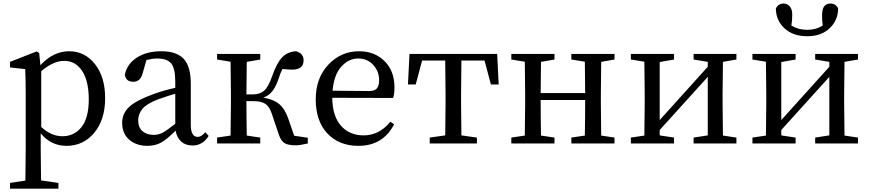

<svg xmlns="http://www.w3.org/2000/svg" viewBox="-20 -831 5035 1112"><path d="M218.8 -418.9V-95.7Q276.4 -42 341.8 -42Q409.2 -42 451.7 -94.7Q494.1 -147.5 494.1 -254.9Q494.1 -362.3 455.6 -420.4Q417 -478.5 352.5 -478.5Q289.1 -478.5 218.8 -418.9ZM207 -523.4 213.9 -453.1Q288.1 -534.2 380.9 -534.2Q470.7 -534.2 529.8 -460Q588.9 -385.7 588.9 -262.7Q588.9 -137.7 525.9 -62Q462.9 13.7 365.2 13.7Q275.4 13.7 215.8 -58.6V28.3Q215.8 90.8 217.8 213.9L318.4 228.5V261.7H38.1V228.5L127 214.8Q128.9 91.8 128.9 31.2V-287.1Q128.9 -365.2 126 -430.7L38.1 -440.4V-472.7L192.4 -533.2Z M995.1 -114.3V-288.1Q956.1 -277.3 893.6 -254.9Q828.1 -229.5 804.2 -199.7Q780.3 -169.9 780.3 -134.8Q780.3 -92.8 805.2 -71.3Q830.1 -49.8 870.1 -49.8Q898.4 -49.8 922.9 -63Q947.3 -76.2 995.1 -114.3ZM1168.9 -65.4 1188.5 -43.9Q1154.3 11.7 1094.7 11.7Q1054.7 11.7 1029.3 -11.2Q1003.9 -34.2 997.1 -74.2Q948.2 -25.4 914.1 -5.9Q879.9 13.7 833 13.7Q770.5 13.7 729 -21.5Q687.5 -56.6 687.5 -120.1Q687.5 -172.9 727.1 -210.9Q766.6 -249 869.1 -286.1Q927.7 -307.6 995.1 -322.3V-356.4Q995.1 -435.5 971.2 -463.9Q947.3 -492.2 889.6 -492.2Q863.3 -492.2 828.1 -483.4L806.6 -408.2Q793.9 -357.4 752 -357.4Q708 -357.4 703.1 -399.4Q716.8 -461.9 773.4 -498Q830.1 -534.2 915 -534.2Q1002.9 -534.2 1043.9 -490.2Q1085 -446.3 1085 -345.7V-108.4Q1085 -38.1 1125 -38.1Q1146.5 -38.1 1168.9 -65.4Z M1683.6 -44.9 1762.7 -33.2V0Q1715.8 10.7 1694.3 10.7Q1648.4 10.7 1627.4 -2.4Q1606.4 -15.6 1593.8 -54.7L1554.7 -170.9Q1541 -212.9 1517.6 -229Q1494.1 -245.1 1448.2 -245.1H1407.2Q1407.2 -155.3 1409.2 -45.9L1487.3 -34.2V0H1237.3V-34.2L1315.4 -45.9Q1317.4 -155.3 1317.4 -230.5V-289.1Q1317.4 -362.3 1315.4 -473.6L1237.3 -486.3V-518.6H1487.3V-486.3L1409.2 -472.7Q1407.2 -365.2 1407.2 -284.2H1444.3Q1485.4 -284.2 1509.8 -305.7Q1534.2 -327.1 1556.6 -390.6Q1582 -464.8 1613.3 -498Q1644.5 -531.2 1694.3 -534.2Q1738.3 -522.5 1738.3 -481.4Q1738.3 -427.7 1671.9 -427.7Q1651.4 -427.7 1616.2 -431.6Q1602.5 -406.2 1593.8 -376Q1577.1 -327.1 1556.6 -301.8Q1536.1 -276.4 1504.9 -265.6Q1563.5 -255.9 1596.2 -229Q1628.9 -202.1 1648.4 -147.5Z M1906.2 -305.7 2117.2 -303.7Q2150.4 -303.7 2163.1 -319.3Q2175.8 -335 2175.8 -365.2Q2175.8 -418 2141.6 -455.1Q2107.4 -492.2 2054.7 -492.2Q1999 -492.2 1956.5 -444.8Q1914.1 -397.5 1906.2 -305.7ZM2256.8 -263.7 1904.3 -264.6Q1905.3 -159.2 1954.6 -103Q2003.9 -46.9 2086.9 -46.9Q2175.8 -46.9 2241.2 -126L2262.7 -111.3Q2198.2 13.7 2055.7 13.7Q1943.4 13.7 1876 -58.1Q1808.6 -129.9 1808.6 -255.9Q1808.6 -378.9 1881.8 -456.5Q1955.1 -534.2 2059.6 -534.2Q2149.4 -534.2 2207 -477.1Q2264.6 -419.9 2264.6 -325.2Q2264.6 -287.1 2256.8 -263.7Z M2786.1 -480.5H2652.3Q2650.4 -369.1 2650.4 -289.1V-230.5Q2650.4 -156.2 2652.3 -46.9L2742.2 -34.2V0H2468.8V-34.2L2558.6 -46.9Q2560.5 -156.2 2560.5 -230.5V-289.1Q2560.5 -369.1 2558.6 -480.5H2424.8L2387.7 -341.8H2342.8L2351.6 -518.6H2859.4L2868.2 -341.8H2823.2Z M3539.1 -486.3 3461.9 -472.7Q3460 -363.3 3460 -289.1V-230.5Q3460 -157.2 3461.9 -45.9L3539.1 -34.2V0H3289.1V-34.2L3367.2 -45.9Q3369.1 -153.3 3369.1 -252H3111.3Q3111.3 -155.3 3113.3 -45.9L3191.4 -34.2V0H2941.4V-34.2L3019.5 -45.9Q3021.5 -155.3 3021.5 -230.5V-289.1Q3021.5 -362.3 3019.5 -473.6L2941.4 -486.3V-518.6H3191.4V-486.3L3113.3 -472.7Q3111.3 -365.2 3111.3 -292H3369.1Q3369.1 -366.2 3367.2 -473.6L3289.1 -486.3V-518.6H3539.1Z M4245.1 -486.3 4167 -472.7Q4165 -363.3 4165 -289.1V-230.5Q4165 -155.3 4167 -45.9L4245.1 -34.2V0H3997.1V-34.2L4079.1 -46.9V-385.7L3800.8 -78.1V-46.9L3883.8 -34.2V0H3633.8V-34.2L3711.9 -45.9Q3713.9 -155.3 3713.9 -230.5V-289.1Q3713.9 -362.3 3711.9 -473.6L3633.8 -486.3V-518.6H3883.8V-486.3L3800.8 -471.7V-135.7L4079.1 -444.3V-472.7L3997.1 -486.3V-518.6H4245.1Z M4655.3 -621.1Q4572.3 -621.1 4522.9 -667.5Q4473.6 -713.9 4473.6 -782.2Q4488.3 -810.5 4517.6 -810.5Q4539.1 -810.5 4553.7 -794.4Q4568.4 -778.3 4568.4 -745.1Q4568.4 -710.9 4563.5 -683.6Q4602.5 -658.2 4655.3 -658.2Q4706.1 -658.2 4745.1 -683.6Q4741.2 -706.1 4741.2 -745.1Q4741.2 -810.5 4790 -810.5Q4820.3 -810.5 4834 -782.2Q4834 -713.9 4785.2 -667.5Q4736.3 -621.1 4655.3 -621.1ZM4949.2 -486.3 4871.1 -472.7Q4869.1 -363.3 4869.1 -289.1V-230.5Q4869.1 -155.3 4871.1 -45.9L4949.2 -34.2V0H4701.2V-34.2L4783.2 -46.9V-385.7L4504.9 -78.1V-46.9L4587.9 -34.2V0H4337.9V-34.2L4416 -45.9Q4418 -155.3 4418 -230.5V-289.1Q4418 -362.3 4416 -473.6L4337.9 -486.3V-518.6H4587.9V-486.3L4504.9 -471.7V-135.7L4783.2 -444.3V-472.7L4701.2 -486.3V-518.6H4949.2Z"/></svg>

Font: GenYoMin TW TTF Medium
Style: Regular
Weight: 500
Version: Version 1.300